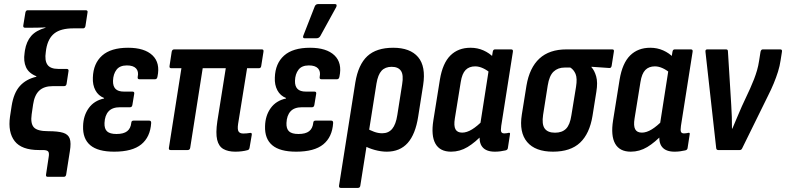

<svg xmlns="http://www.w3.org/2000/svg" viewBox="-20 -733 3841 938"><path d="M212.8 130.8Q203.1 130.8 204.9 119.8L217.3 37.4Q221.5 15.4 215.9 7.7Q210.3 0 189.6 0H170.5Q85.5 0 51.8 -43.4Q18.1 -86.7 28.9 -163.3L36.7 -214.6Q46.7 -278.8 76.8 -312.5Q106.9 -346.2 157.4 -358L158 -360.4Q120.3 -375.4 107.1 -404.7Q93.9 -433.9 100.1 -474.3L101.7 -486.5Q108.9 -530.2 132.4 -557.3Q155.9 -584.4 202.9 -597.6L201.9 -599Q175.1 -598 160.3 -597.8Q145.6 -597.6 131.6 -597.6H101.9Q92.3 -597.6 93.7 -608.6L104.1 -672Q106.5 -683 115.5 -683H399.4Q403.8 -683 406.4 -680.2Q409 -677.4 407.6 -672L397.4 -605.4Q395 -594.5 386 -594.5H338.7Q277.3 -594.5 246 -570.1Q214.7 -545.8 205.7 -493.4L203.7 -478.6Q197.5 -437.4 211.8 -416.8Q226.1 -396.3 265 -396.3H306.2Q311.6 -396.3 313.7 -393Q315.7 -389.7 314.7 -385.3L305.2 -323.2Q303.4 -312.2 292.8 -312.2H237.9Q195.2 -312.2 171.9 -290.4Q148.5 -268.7 141.7 -222.6L134.7 -174.5Q128.3 -130.2 145.2 -111.1Q162.1 -92.1 215.5 -92.1Q263.2 -92.1 288.3 -84.4Q313.3 -76.7 320.7 -55.9Q328.1 -35 321.3 5.9L303.3 119.8Q301.5 130.8 291.9 130.8Z M537.9 8Q458.4 8 421 -23.6Q383.7 -55.2 385.9 -116.8Q387.1 -168 413.4 -204.7Q439.7 -241.4 488.1 -251.8L488.5 -254.2Q460.3 -265.2 446.1 -291.9Q431.9 -318.6 433.7 -354.4Q435.9 -423 478.8 -461.4Q521.8 -499.7 605.7 -499.7Q685.9 -499.7 724.8 -462.8Q763.6 -425.8 749.3 -358.5Q747.1 -345.9 737.9 -345.9H660.4Q651 -345.9 652.8 -357.5Q658.4 -384.1 644.6 -398.8Q630.9 -413.4 599.9 -413.4Q565.2 -413.4 549.2 -392.3Q533.1 -371.3 532.1 -338.1Q531.5 -311.8 544.4 -298.7Q557.2 -285.5 585.5 -285.5H627.1Q637.7 -285.5 635.7 -274.5L626.7 -220.1Q624.7 -209.1 615.7 -209.1H566.7Q528.8 -209.1 510.5 -189.1Q492.1 -169.2 490.5 -132.3Q489.3 -104 503.1 -91.2Q517 -78.4 549.2 -78.4Q583.7 -78.4 601.1 -91.9Q618.5 -105.4 621.4 -133.1Q622.1 -143.7 632.1 -143.7H709.3Q719.2 -143.7 718.5 -131.7Q714.1 -63.6 670.4 -27.8Q626.7 8 537.9 8Z M1129.4 8Q1094.3 8 1071.4 -5Q1048.5 -18 1040.9 -50.1Q1033.2 -82.2 1041.7 -140L1083 -399.8H970.3L909.2 -11Q907.5 0 896.9 0H813.2Q803.4 0 805.2 -11L866.3 -399.8H816.4Q806.5 -399.8 808.3 -410.8L818.8 -480.2Q821.2 -491.7 830.8 -491.7H1259.2Q1269.2 -491.7 1267.2 -480.2L1256.2 -410.8Q1254.9 -399.8 1244.9 -399.8H1187.1L1143.2 -127.5Q1139.2 -100.5 1145.5 -90.6Q1151.8 -80.7 1168.4 -80.7Q1176.4 -80.7 1184.6 -81.4Q1192.8 -82.1 1201 -83.5Q1211.6 -85.7 1210 -74.3L1199.2 -11.1Q1197.4 -1 1189.2 0.6Q1176.5 4.2 1161.1 6.1Q1145.8 8 1129.4 8Z M1426.9 8Q1347.4 8 1310 -23.6Q1272.7 -55.2 1274.9 -116.8Q1276.1 -168 1302.4 -204.7Q1328.7 -241.4 1377.1 -251.8L1377.5 -254.2Q1349.3 -265.2 1335.1 -291.9Q1320.9 -318.6 1322.7 -354.4Q1324.9 -423 1367.8 -461.4Q1410.8 -499.7 1494.7 -499.7Q1574.9 -499.7 1613.8 -462.8Q1652.6 -425.8 1638.3 -358.5Q1636.1 -345.9 1626.9 -345.9H1549.4Q1540 -345.9 1541.8 -357.5Q1547.4 -384.1 1533.6 -398.8Q1519.9 -413.4 1488.9 -413.4Q1454.2 -413.4 1438.2 -392.3Q1422.1 -371.3 1421.1 -338.1Q1420.5 -311.8 1433.4 -298.7Q1446.2 -285.5 1474.5 -285.5H1516.1Q1526.7 -285.5 1524.7 -274.5L1515.7 -220.1Q1513.7 -209.1 1504.7 -209.1H1455.7Q1417.8 -209.1 1399.5 -189.1Q1381.1 -169.2 1379.5 -132.3Q1378.3 -104 1392.1 -91.2Q1406 -78.4 1438.2 -78.4Q1472.7 -78.4 1490.1 -91.9Q1507.5 -105.4 1510.4 -133.1Q1511.1 -143.7 1521.1 -143.7H1598.3Q1608.2 -143.7 1607.5 -131.7Q1603.1 -63.6 1559.4 -27.8Q1515.7 8 1426.9 8ZM1467.8 -546Q1462.2 -546 1461 -550.3Q1459.8 -554.6 1462.2 -559.8L1517.7 -701.8Q1520.5 -708.4 1525 -710.8Q1529.5 -713.2 1535.9 -713.2H1616.2Q1623 -713.2 1624.2 -708.7Q1625.4 -704.2 1622.6 -698.4L1545.1 -557.4Q1539.1 -546 1525.4 -546Z M1644.9 185Q1634.9 185 1636.3 174L1715.9 -330.2Q1730.3 -417.4 1774.5 -458.6Q1818.8 -499.7 1900.9 -499.7Q1983.8 -499.7 2022.6 -454.1Q2061.3 -408.4 2047.3 -317.6L2023.1 -164Q2009.7 -77 1971.7 -34.5Q1933.7 8 1869.4 8Q1842 8 1811.4 -0.3Q1780.8 -8.6 1758.2 -21.8L1770.3 -106.8Q1787.2 -96.8 1807.2 -89.4Q1827.2 -81.9 1847.1 -81.9Q1878 -81.9 1896 -103.5Q1914.1 -125.1 1921.1 -171.2L1944.7 -321.4Q1952.3 -366.9 1938.9 -386.8Q1925.4 -406.6 1893.5 -406.6Q1861.9 -406.6 1844.1 -387.4Q1826.4 -368.1 1819.3 -325.2L1740.3 174Q1738.9 185 1728.4 185Z M2183.7 8Q2129.3 8 2107.3 -31Q2085.3 -70 2097.1 -144.8L2129.1 -344.4Q2142.5 -424.6 2180.6 -462.2Q2218.7 -499.7 2278.7 -499.7Q2312.9 -499.7 2342 -486.7Q2371.1 -473.7 2392.3 -451.8L2378.5 -374Q2360.1 -390.2 2340.1 -399.5Q2320.2 -408.8 2301.5 -408.8Q2272 -408.8 2254.7 -391.1Q2237.3 -373.3 2230.9 -332.2L2202.1 -154.1Q2196.3 -118.6 2205 -101.8Q2213.7 -85.1 2238 -85.1Q2260.4 -85.1 2285.9 -100.7Q2311.4 -116.2 2342.3 -147.9L2342.2 -80.4Q2302 -37.4 2264.2 -14.7Q2226.4 8 2183.7 8ZM2397.6 8Q2355.2 8 2336.6 -14.9Q2317.9 -37.7 2324.9 -84.5L2327.9 -103.9L2325.1 -118.5L2370.7 -410.4L2380.7 -439.4L2387.3 -480.2Q2389.3 -491.7 2398.1 -491.7H2477.1Q2487.7 -491.7 2485.7 -480.2L2428.7 -118Q2425.5 -96.2 2428.9 -88.7Q2432.3 -81.3 2443.9 -81.3Q2450.1 -81.3 2455.8 -82.3Q2461.4 -83.3 2465.6 -84.3Q2473.4 -85.3 2471.4 -76.3L2461.2 -10Q2460.2 -0.4 2449.4 1.8Q2437.1 4.6 2424.2 6.3Q2411.4 8 2397.6 8Z M2681.7 8Q2595.2 8 2555.3 -39.2Q2515.5 -86.3 2529.3 -173.1L2552.1 -315.2Q2566.9 -402.2 2615.3 -447Q2663.8 -491.7 2747.3 -491.7H2971.1Q2981.1 -491.7 2979.1 -481.2L2968.2 -411.8Q2966.2 -400 2956.8 -400.8L2869.3 -406.8V-405Q2884.3 -388.8 2892.6 -359.6Q2901 -330.4 2893.4 -284.6L2874.7 -167.3Q2860.5 -80 2813.9 -36Q2767.2 8 2681.7 8ZM2691.5 -84.7Q2726.1 -84.7 2745.4 -104.1Q2764.6 -123.4 2771.5 -169.9L2794.1 -308.4Q2800.9 -350.3 2791.9 -371.7Q2782.8 -393 2766.2 -403H2738.5Q2705.7 -403 2684.5 -383.1Q2663.4 -363.2 2655.9 -315.5L2633.3 -172.1Q2626.3 -126 2640.9 -105.4Q2655.6 -84.7 2691.5 -84.7Z M3061.7 8Q3007.3 8 2985.3 -31Q2963.3 -70 2975.1 -144.8L3007.1 -344.4Q3020.5 -424.6 3058.6 -462.2Q3096.7 -499.7 3156.7 -499.7Q3190.9 -499.7 3220 -486.7Q3249.1 -473.7 3270.3 -451.8L3256.5 -374Q3238.1 -390.2 3218.1 -399.5Q3198.2 -408.8 3179.5 -408.8Q3150 -408.8 3132.7 -391.1Q3115.3 -373.3 3108.9 -332.2L3080.1 -154.1Q3074.3 -118.6 3083 -101.8Q3091.7 -85.1 3116 -85.1Q3138.4 -85.1 3163.9 -100.7Q3189.4 -116.2 3220.3 -147.9L3220.2 -80.4Q3180 -37.4 3142.2 -14.7Q3104.4 8 3061.7 8ZM3275.6 8Q3233.2 8 3214.6 -14.9Q3195.9 -37.7 3202.9 -84.5L3205.9 -103.9L3203.1 -118.5L3248.7 -410.4L3258.7 -439.4L3265.3 -480.2Q3267.3 -491.7 3276.1 -491.7H3355.1Q3365.7 -491.7 3363.7 -480.2L3306.7 -118Q3303.5 -96.2 3306.9 -88.7Q3310.3 -81.3 3321.9 -81.3Q3328.1 -81.3 3333.8 -82.3Q3339.4 -83.3 3343.6 -84.3Q3351.4 -85.3 3349.4 -76.3L3339.2 -10Q3338.2 -0.4 3327.4 1.8Q3315.1 4.6 3302.2 6.3Q3289.4 8 3275.6 8Z M3488.8 0Q3479.9 0 3478.9 -9.6L3426.6 -478.8Q3424.6 -491.7 3435 -491.7H3526.9Q3536.2 -491.7 3536.2 -482.6L3552.4 -220.1Q3554.2 -190.9 3555.2 -162.3Q3556.2 -133.8 3556 -104.6H3557.8Q3569.4 -131.9 3580.9 -159.1Q3592.5 -186.3 3604.1 -213.1L3644.6 -300.3Q3655.5 -324.5 3663.8 -346.1Q3672.1 -367.7 3678.4 -389.3Q3684.7 -410.9 3688.3 -434.9L3695.5 -480.2Q3698.3 -491.7 3706.4 -491.7H3791.9Q3802.5 -491.7 3800.1 -479.8L3793.7 -439.2Q3789.7 -410.8 3780.8 -382.5Q3771.9 -354.3 3760 -325.5Q3748.1 -296.7 3731.9 -264.7L3605.6 -8Q3601.9 0 3593.9 0Z"/></svg>

Font: Sofia Sans Condensed
Style: Italic
Weight: 400
Italic angle: -9°
Designer: Botio Nikoltchev, Ani Petrova
Foundry: lettersoup
Version: Version 4.101